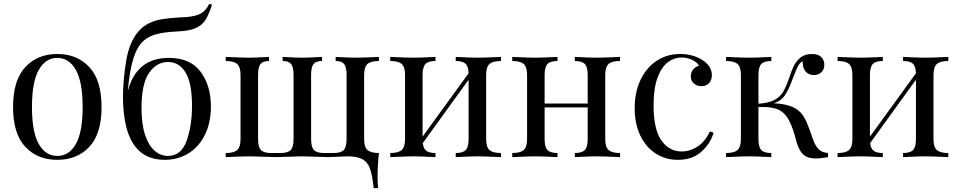

<svg xmlns="http://www.w3.org/2000/svg" viewBox="-20 -806 4914 985"><path d="M501 -257Q501 -120 438.5 -53Q376 14 274 14Q172 14 109.5 -53Q47 -120 47 -257Q47 -394 109.5 -461.5Q172 -529 274 -529Q376 -529 438.5 -461.5Q501 -394 501 -257ZM144 -257Q144 -128 179 -67Q214 -6 274 -6Q334 -6 369 -67Q404 -128 404 -257Q404 -386 369 -447.5Q334 -509 274 -509Q214 -509 179 -447.5Q144 -386 144 -257Z M1062 -260Q1062 -178 1032 -116Q1002 -54 948 -20Q894 14 824 14Q611 14 611 -312Q611 -392 627 -492Q643 -592 693 -648Q735 -695 813 -708Q836 -712 906 -717Q924 -717 931 -718Q985 -722 1011 -737Q1037 -752 1053 -786L1068 -782Q1056 -745 1043 -719.5Q1030 -694 1012 -679Q977 -650 908 -646Q846 -643 806 -636Q750 -626 717 -597Q684 -568 665 -508.5Q646 -449 636 -345L637 -344Q683 -509 846 -509Q956 -509 1009 -438Q1062 -367 1062 -260ZM965 -263Q965 -380 932 -434Q899 -488 842 -488Q784 -488 745 -432.5Q706 -377 706 -252Q706 -167 725 -112Q744 -57 774.5 -31.5Q805 -6 841 -6Q910 -6 937.5 -84Q965 -162 965 -263Z M1924 -493Q1882 -493 1865 -477.5Q1848 -462 1848 -421V-93Q1848 -52 1865 -36.5Q1882 -21 1924 -21Q1917 45 1917 101Q1917 137 1920 159H1897Q1890 93 1878.5 60Q1867 27 1840.5 11.5Q1814 -4 1762 -4Q1748 -4 1716 -2Q1682 0 1663 0Q1645 0 1601 -2Q1553 -4 1529 -4Q1506 -4 1464 -2Q1420 0 1397 0Q1376 0 1330 -2Q1284 -4 1258 -4Q1230 -4 1138 0V-21Q1180 -21 1197 -36.5Q1214 -52 1214 -93V-421Q1214 -462 1197 -477.5Q1180 -493 1138 -493V-514Q1230 -510 1257 -510Q1284 -510 1360 -514V-493Q1329 -493 1316.5 -477.5Q1304 -462 1304 -421V-93Q1304 -52 1318.5 -36.5Q1333 -21 1370 -21H1420Q1457 -21 1471.5 -36.5Q1486 -52 1486 -93V-421Q1486 -462 1473.5 -477.5Q1461 -493 1430 -493V-514Q1506 -510 1531 -510Q1556 -510 1632 -514V-493Q1601 -493 1588.5 -477.5Q1576 -462 1576 -421V-93Q1576 -52 1590.5 -36.5Q1605 -21 1642 -21H1692Q1729 -21 1743.5 -36.5Q1758 -52 1758 -93V-421Q1758 -462 1745.5 -477.5Q1733 -493 1702 -493V-514Q1778 -510 1805 -510Q1832 -510 1924 -514Z M2474 -421V-93Q2474 -52 2491 -36.5Q2508 -21 2550 -21V0Q2458 -4 2430 -4Q2402 -4 2318 0V-21Q2355 -21 2369.5 -36.5Q2384 -52 2384 -93V-397L2149 -72Q2152 -44 2167 -32.5Q2182 -21 2214 -21V0Q2130 -4 2102 -4Q2074 -4 1982 0V-21Q2024 -21 2041 -36.5Q2058 -52 2058 -93V-421Q2058 -462 2041 -477.5Q2024 -493 1982 -493V-514Q2074 -510 2102 -510Q2130 -510 2214 -514V-493Q2177 -493 2162.5 -477.5Q2148 -462 2148 -421V-105L2384 -430Q2383 -466 2368 -479.5Q2353 -493 2318 -493V-514Q2402 -510 2430 -510Q2458 -510 2550 -514V-493Q2508 -493 2491 -477.5Q2474 -462 2474 -421Z M3085 -421V-93Q3085 -52 3102 -36.5Q3119 -21 3161 -21V0Q3069 -4 3041 -4Q3013 -4 2929 0V-21Q2966 -21 2980.5 -36.5Q2995 -52 2995 -93V-255H2774V-93Q2774 -52 2788.5 -36.5Q2803 -21 2840 -21V0Q2756 -4 2728 -4Q2700 -4 2608 0V-21Q2650 -21 2667 -36.5Q2684 -52 2684 -93V-421Q2684 -462 2667 -477.5Q2650 -493 2608 -493V-514Q2700 -510 2728 -510Q2756 -510 2840 -514V-493Q2803 -493 2788.5 -477.5Q2774 -462 2774 -421V-275H2995V-421Q2995 -462 2980.5 -477.5Q2966 -493 2929 -493V-514Q3013 -510 3041 -510Q3069 -510 3161 -514V-493Q3119 -493 3102 -477.5Q3085 -462 3085 -421Z M3585 -497Q3632 -466 3632 -420Q3632 -394 3617 -379Q3602 -364 3579 -364Q3556 -364 3540 -377.5Q3524 -391 3524 -414Q3524 -435 3536 -449.5Q3548 -464 3566 -469Q3556 -487 3530.5 -499Q3505 -511 3476 -511Q3439 -511 3407 -487.5Q3375 -464 3354 -409.5Q3333 -355 3333 -266Q3333 -142 3373 -85.5Q3413 -29 3477 -29Q3520 -29 3558.5 -54Q3597 -79 3622 -132L3641 -125Q3624 -68 3577.5 -27Q3531 14 3457 14Q3395 14 3344.5 -18Q3294 -50 3265 -110.5Q3236 -171 3236 -251Q3236 -332 3265.5 -395Q3295 -458 3348 -493.5Q3401 -529 3469 -529Q3536 -529 3585 -497Z M4228 -21V0Q4190 7 4166 7Q4124 7 4102 -12.5Q4080 -32 4068 -73Q4066 -80 4058 -109Q4050 -138 4039 -164.5Q4028 -191 4015 -209Q3994 -238 3960.5 -248.5Q3927 -259 3871 -257V-93Q3871 -52 3885.5 -36.5Q3900 -21 3937 -21V0Q3853 -4 3824 -4Q3797 -4 3705 0V-21Q3747 -21 3764 -36.5Q3781 -52 3781 -93V-421Q3781 -462 3764 -477.5Q3747 -493 3705 -493V-514Q3797 -510 3824 -510Q3853 -510 3937 -514V-493Q3900 -493 3885.5 -477.5Q3871 -462 3871 -421V-274Q3922 -277 3951.5 -292.5Q3981 -308 3996.5 -333Q4012 -358 4027 -402Q4041 -444 4052.5 -468Q4064 -492 4086.5 -510.5Q4109 -529 4145 -529Q4178 -529 4193.5 -513Q4209 -497 4209 -474Q4209 -451 4194.5 -436Q4180 -421 4156 -421Q4129 -421 4113.5 -438.5Q4098 -456 4098 -485V-492Q4083 -485 4072.5 -464Q4062 -443 4040 -385Q4023 -340 4004.5 -314Q3986 -288 3950 -276Q4005 -274 4043 -258.5Q4081 -243 4104 -207Q4115 -189 4125.5 -161Q4136 -133 4139 -125Q4149 -94 4157 -76Q4169 -49 4184 -36.5Q4199 -24 4228 -21Z M4769 -421V-93Q4769 -52 4786 -36.5Q4803 -21 4845 -21V0Q4753 -4 4725 -4Q4697 -4 4613 0V-21Q4650 -21 4664.5 -36.5Q4679 -52 4679 -93V-397L4444 -72Q4447 -44 4462 -32.5Q4477 -21 4509 -21V0Q4425 -4 4397 -4Q4369 -4 4277 0V-21Q4319 -21 4336 -36.5Q4353 -52 4353 -93V-421Q4353 -462 4336 -477.5Q4319 -493 4277 -493V-514Q4369 -510 4397 -510Q4425 -510 4509 -514V-493Q4472 -493 4457.5 -477.5Q4443 -462 4443 -421V-105L4679 -430Q4678 -466 4663 -479.5Q4648 -493 4613 -493V-514Q4697 -510 4725 -510Q4753 -510 4845 -514V-493Q4803 -493 4786 -477.5Q4769 -462 4769 -421Z"/></svg>

Font: Myanmar April Display
Style: Regular
Weight: 400
Designer: Khon Soe Zaw Thu
Foundry: Myanmar OS
Version: Version 2.50 April 12, 2019